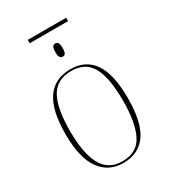

<svg xmlns="http://www.w3.org/2000/svg" viewBox="-192 -877 872 983"><g transform="rotate(-30 243.5 -385.5)"><path d="M133 -761V-781H360V-761ZM246 -617Q236 -617 230 -625Q224 -633 224 -656Q224 -679 230 -687Q236 -695 246 -695Q256 -695 261.5 -687Q267 -679 267 -656Q267 -633 261.5 -625Q256 -617 246 -617ZM243 10Q157 10 108 -57.5Q59 -125 59 -267Q59 -406 106 -474Q153 -542 247 -542Q336 -542 382 -475Q428 -408 428 -267Q428 -124 381 -57Q334 10 243 10ZM243 0Q330 0 365 -69Q400 -138 400 -267Q400 -405 364 -468.5Q328 -532 246 -532Q160 -532 123.5 -467.5Q87 -403 87 -267Q87 -135 124.5 -67.5Q162 0 243 0Z"/></g></svg>

Font: Noto Serif Display SemiCondensed Thin
Style: Regular
Weight: 100
Width: 4
Designer: Monotype Design Team
Foundry: Monotype Imaging Inc.
Version: Version 2.009